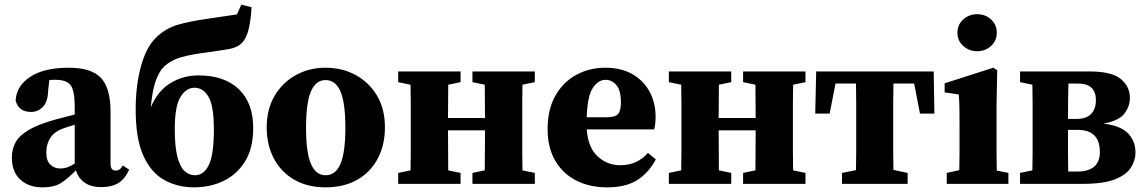

<svg xmlns="http://www.w3.org/2000/svg" viewBox="-20 -790 4921 825"><path d="M415 14Q371 14 344 -5Q317 -24 306 -58Q273 -24 243.5 -4.5Q214 15 162 15Q104 15 67.5 -18Q31 -51 31 -113Q31 -149 47 -178.5Q63 -208 105 -232.5Q147 -257 224 -278Q244 -283 263 -288Q282 -293 301 -298V-332Q301 -399 284 -423Q267 -447 219 -447Q212 -447 206 -447Q200 -447 192 -446L187 -402Q186 -353 164.5 -331Q143 -309 114 -309Q59 -309 47 -359Q51 -421 110 -460Q169 -499 276 -499Q373 -499 414 -455Q455 -411 455 -310V-86Q455 -57 478 -57Q486 -57 493 -61.5Q500 -66 508 -79L535 -61Q517 -21 488.5 -3.5Q460 14 415 14ZM179 -134Q179 -99 196.5 -82.5Q214 -66 239 -66Q254 -66 268 -70.5Q282 -75 301 -87V-254Q291 -251 281.5 -248Q272 -245 263 -242Q217 -228 198 -200Q179 -172 179 -134Z M814 15Q743 15 686 -16.5Q629 -48 596 -121Q563 -194 563 -318Q563 -423 585.5 -504.5Q608 -586 648 -626Q690 -668 743.5 -683.5Q797 -699 870 -709Q900 -713 933.5 -718.5Q967 -724 998 -728L1017 -770L1061 -759Q1058 -705 1048.5 -665Q1039 -625 1019 -605Q1000 -586 967.5 -580Q935 -574 885 -567Q809 -558 761.5 -545Q714 -532 683 -502Q663 -482 648.5 -440.5Q634 -399 628 -329Q658 -400 712.5 -433Q767 -466 833 -466Q944 -466 1006 -407Q1068 -348 1068 -240Q1068 -153 1033 -96.5Q998 -40 940.5 -12.5Q883 15 814 15ZM818 -37Q856 -37 877.5 -81.5Q899 -126 899 -234Q899 -335 876 -374Q853 -413 816 -413Q780 -413 755.5 -373.5Q731 -334 731 -235Q731 -160 742 -117Q753 -74 772.5 -55.5Q792 -37 818 -37Z M1379 15Q1302 15 1245 -17.5Q1188 -50 1157 -108.5Q1126 -167 1126 -243Q1126 -320 1159.5 -377.5Q1193 -435 1250.5 -467Q1308 -499 1379 -499Q1451 -499 1508.5 -467.5Q1566 -436 1600 -379Q1634 -322 1634 -243Q1634 -166 1602.5 -107.5Q1571 -49 1514 -17Q1457 15 1379 15ZM1379 -37Q1422 -37 1443 -86Q1464 -135 1464 -241Q1464 -348 1443 -397Q1422 -446 1379 -446Q1337 -446 1316 -397Q1295 -348 1295 -241Q1295 -135 1316 -86Q1337 -37 1379 -37Z M2010 -437V-483H2278V-437L2225 -426Q2224 -389 2224 -347Q2224 -305 2224 -273V-210Q2224 -178 2224 -136.5Q2224 -95 2225 -58L2278 -47V0H2010V-47L2063 -58Q2063 -94 2063.5 -139Q2064 -184 2064 -230H1905Q1905 -184 1905.5 -139Q1906 -94 1906 -58L1959 -47V0H1691V-47L1744 -58Q1745 -94 1745 -136Q1745 -178 1745 -210V-273Q1745 -305 1745 -347Q1745 -389 1744 -426L1691 -437V-483H1959V-437L1906 -426Q1906 -392 1905.5 -353.5Q1905 -315 1905 -283H2064Q2064 -315 2063.5 -353.5Q2063 -392 2063 -426Z M2582 -447Q2551 -447 2527.5 -412.5Q2504 -378 2501 -286H2586Q2624 -286 2636 -300.5Q2648 -315 2648 -349Q2648 -401 2629 -424Q2610 -447 2582 -447ZM2589 15Q2514 15 2456.5 -14Q2399 -43 2366 -99Q2333 -155 2333 -236Q2333 -319 2366 -378Q2399 -437 2455.5 -468Q2512 -499 2582 -499Q2649 -499 2697 -471.5Q2745 -444 2771 -396.5Q2797 -349 2797 -288Q2797 -258 2791 -234H2501Q2507 -155 2548.5 -117.5Q2590 -80 2645 -80Q2718 -80 2764 -133L2798 -105Q2766 -46 2717 -15.5Q2668 15 2589 15Z M3173 -437V-483H3441V-437L3388 -426Q3387 -389 3387 -347Q3387 -305 3387 -273V-210Q3387 -178 3387 -136.5Q3387 -95 3388 -58L3441 -47V0H3173V-47L3226 -58Q3226 -94 3226.5 -139Q3227 -184 3227 -230H3068Q3068 -184 3068.5 -139Q3069 -94 3069 -58L3122 -47V0H2854V-47L2907 -58Q2908 -94 2908 -136Q2908 -178 2908 -210V-273Q2908 -305 2908 -347Q2908 -389 2907 -426L2854 -437V-483H3122V-437L3069 -426Q3069 -392 3068.5 -353.5Q3068 -315 3068 -283H3227Q3227 -315 3226.5 -353.5Q3226 -392 3226 -426Z M3483 -302 3487 -483H3992L3995 -302H3933L3908 -431H3819Q3818 -394 3818 -350Q3818 -306 3818 -273V-210Q3818 -179 3818 -137.5Q3818 -96 3819 -60L3880 -47V0H3598V-47L3658 -59Q3659 -96 3659 -137.5Q3659 -179 3659 -210V-273Q3659 -306 3659 -350Q3659 -394 3658 -431H3570L3545 -302Z M4048 0V-47L4102 -59Q4103 -95 4103 -137Q4103 -179 4103 -210V-258Q4103 -299 4102.5 -326.5Q4102 -354 4100 -384L4039 -393V-432L4248 -499L4265 -488L4262 -343V-210Q4262 -179 4262 -136.5Q4262 -94 4263 -57L4313 -47V0ZM4179 -570Q4144 -570 4119 -592.5Q4094 -615 4094 -649Q4094 -684 4119 -706.5Q4144 -729 4179 -729Q4214 -729 4238.5 -706.5Q4263 -684 4263 -649Q4263 -615 4238.5 -592.5Q4214 -570 4179 -570Z M4363 0V-47L4416 -58Q4417 -94 4417 -136Q4417 -178 4417 -210V-273Q4417 -305 4417 -347Q4417 -389 4416 -426L4363 -437V-483H4662Q4757 -483 4796 -450.5Q4835 -418 4835 -370Q4835 -333 4811.5 -302Q4788 -271 4721 -259Q4795 -250 4827 -217Q4859 -184 4859 -134Q4859 -101 4839.5 -70Q4820 -39 4771 -19.5Q4722 0 4633 0ZM4569 -210Q4569 -177 4569 -133.5Q4569 -90 4570 -53H4611Q4657 -53 4681.5 -74Q4706 -95 4706 -137Q4706 -232 4610 -232H4569ZM4612 -431H4571Q4570 -398 4569.5 -357.5Q4569 -317 4569 -279H4606Q4648 -279 4668.5 -300.5Q4689 -322 4689 -360Q4689 -431 4612 -431Z"/></svg>

Font: Source Serif 4
Style: Bold
Weight: 700
Designer: Frank Grießhammer
Foundry: Adobe
Version: Version 4.005;hotconv 1.1.0;makeotfexe 2.6.0